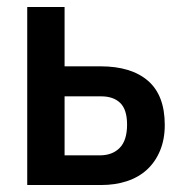

<svg xmlns="http://www.w3.org/2000/svg" viewBox="-20 -546 540 550"><path d="M58 -526H165V-356H268Q356 -356 404 -314.5Q452 -273 452 -188Q452 -147 438.5 -114.5Q425 -82 401 -60Q377 -38 343.5 -27Q310 -16 270 -16H58ZM266 -101Q302 -101 323 -122.5Q344 -144 344 -189Q344 -232 324.5 -251Q305 -270 270 -270H165V-101Z"/></svg>

Font: D2Coding ligature
Style: Bold
Weight: 700
Monospace: yes
Designer: Yong-Rak Park; Jeong-Hwan Yoon; Sang-Min Lee;
Foundry: NHN Corporation
Version: Version 1.3.2; Build 20180524